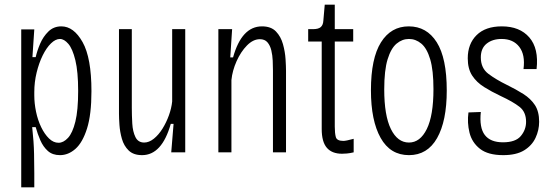

<svg xmlns="http://www.w3.org/2000/svg" viewBox="-20 -653 2371 823"><path d="M71 150V-527H127L119 -408H133Q139 -435 152 -465.5Q165 -496 187.5 -518Q210 -540 243 -540Q296 -540 334 -472.5Q372 -405 372 -262Q372 -162 353 -102Q334 -42 303.5 -15Q273 12 237 12Q205 12 185 -6Q165 -24 153 -51.5Q141 -79 133 -108H118Q125 -45 126 6.5Q127 58 127 89V150ZM231 -41Q252 -41 271.5 -62Q291 -83 303 -131.5Q315 -180 315 -263Q315 -346 303 -395Q291 -444 273 -465Q255 -486 237 -486Q218 -486 198.5 -467Q179 -448 163 -415.5Q147 -383 137 -342Q127 -301 127 -258V-244Q127 -210 134.5 -174Q142 -138 156.5 -108Q171 -78 190 -59.5Q209 -41 231 -41Z M589 12Q552 12 531.5 -8Q511 -28 502.5 -58Q494 -88 492 -117.5Q490 -147 490 -165V-528H545V-191Q545 -158 547 -123.5Q549 -89 560.5 -65.5Q572 -42 598 -42Q619 -42 639.5 -58.5Q660 -75 676.5 -101.5Q693 -128 704 -158.5Q715 -189 718 -218V-528H774V0H714L724 -122H712Q674 12 589 12Z M916 0V-528H975L967 -407H979Q1016 -540 1103 -540Q1142 -540 1163 -518Q1184 -496 1193 -463.5Q1202 -431 1204 -399.5Q1206 -368 1206 -349V0H1150V-351Q1150 -370 1149 -393Q1148 -416 1143 -437Q1138 -458 1126.5 -471.5Q1115 -485 1094 -485Q1065 -485 1038.5 -458Q1012 -431 994 -390.5Q976 -350 972 -310V0Z M1446 6Q1403 6 1381 -19.5Q1359 -45 1359 -100V-475H1301V-528H1321Q1345 -528 1355 -537Q1365 -546 1366 -564L1372 -633H1415V-528H1494V-475H1415V-110Q1415 -82 1419.5 -65.5Q1424 -49 1452 -49Q1463 -49 1496 -58V0Q1479 4 1466.5 5Q1454 6 1446 6Z M1733 12Q1653 12 1611.5 -62Q1570 -136 1570 -266Q1570 -403 1613 -471.5Q1656 -540 1732 -540Q1809 -540 1852 -472Q1895 -404 1895 -265Q1895 -134 1853.5 -61Q1812 12 1733 12ZM1733 -42Q1781 -42 1809.5 -100Q1838 -158 1838 -271Q1838 -352 1824 -399Q1810 -446 1786 -466Q1762 -486 1733 -486Q1704 -486 1680 -466Q1656 -446 1641.5 -399Q1627 -352 1627 -270Q1627 -158 1655.5 -100Q1684 -42 1733 -42Z M2137 12Q2072 12 2037.5 -15Q2003 -42 1992.5 -84.5Q1982 -127 1988 -171L2041 -173Q2034 -106 2058 -74.5Q2082 -43 2136 -43Q2190 -43 2212.5 -70Q2235 -97 2235 -131Q2235 -173 2207 -195Q2179 -217 2125 -242Q2087 -260 2055 -280Q2023 -300 2004 -329Q1985 -358 1985 -403Q1985 -465 2023 -502.5Q2061 -540 2131 -540Q2208 -540 2249 -492.5Q2290 -445 2280 -357H2224Q2232 -418 2206 -452Q2180 -486 2130 -486Q2091 -486 2066 -466Q2041 -446 2041 -407Q2041 -361 2073.5 -336.5Q2106 -312 2153 -289Q2192 -270 2223.5 -250Q2255 -230 2273 -202.5Q2291 -175 2291 -131Q2291 -95 2275.5 -62Q2260 -29 2226.5 -8.5Q2193 12 2137 12Z"/></svg>

Font: Bricolage Grotesque 10pt Condensed ExtraLight
Style: Regular
Weight: 200
Width: 3
Designer: Mathieu Triay
Foundry: Atelier Triay
Version: Version 1.000; ttfautohint (v1.8.4.7-5d5b);gftools[0.9.32]